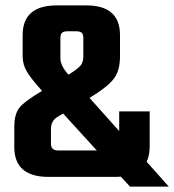

<svg xmlns="http://www.w3.org/2000/svg" viewBox="-20 -656 646 712"><path d="M403 0H160Q33 0 33 -111V-186Q33 -230 50 -254Q67 -278 136 -319Q97 -362 80.5 -389Q64 -416 64 -447V-526Q64 -636 191 -636H300Q425 -636 425 -526V-448Q425 -395 403.5 -366Q382 -337 331 -305L312 -293L422 -170V-243H535V-111Q535 -81 524 -56L606 36H462L428 -1Q420 0 403 0ZM204 -515V-440Q204 -412 234 -379Q266 -399 277.5 -411.5Q289 -424 289 -446V-515Q289 -529 283 -534.5Q277 -540 262 -540H230Q216 -540 210 -534.5Q204 -529 204 -515ZM196 -98H339L214 -235L194 -223Q169 -208 169 -178V-123Q169 -98 196 -98Z"/></svg>

Font: Teko SemiBold
Style: Regular
Weight: 600
Designer: Manushi Parikh, Jonny Pinhorn
Foundry: Indian Type Foundry
Version: Version 1.106;PS 1.0;hotconv 1.0.78;makeotf.lib2.5.61930; tt